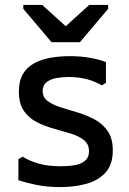

<svg xmlns="http://www.w3.org/2000/svg" viewBox="-20 -751 527 783"><path d="M412 -498V-413L395 -403Q368 -419 334.5 -428Q301 -437 259 -437Q233 -437 209 -432.5Q185 -428 169.5 -415.5Q154 -403 154 -380Q154 -354 175 -338.5Q196 -323 228.5 -313Q261 -303 297.5 -292Q334 -281 366.5 -263.5Q399 -246 419.5 -216Q440 -186 440 -138Q440 -80 410.5 -47.5Q381 -15 332.5 -1.5Q284 12 227 12Q172 12 128.5 3Q85 -6 55 -16V-102L72 -112Q100 -95 137 -84Q174 -73 230 -73Q260 -73 285.5 -77.5Q311 -82 327 -95.5Q343 -109 343 -134Q343 -163 322.5 -179.5Q302 -196 269.5 -206Q237 -216 200.5 -226Q164 -236 131 -252.5Q98 -269 77.5 -298.5Q57 -328 57 -377Q57 -421 73.5 -449Q90 -477 119.5 -493Q149 -509 186.5 -515.5Q224 -522 264 -522Q309 -522 346 -515.5Q383 -509 412 -498ZM190 -579 75 -715V-731H152L248 -644L344 -731H421V-715L306 -579Z"/></svg>

Font: AR One Sans Medium
Style: Regular
Weight: 500
Designer: Niteesh Yadav
Foundry: Niteesh Yadav
Version: Version 1.001;gftools[0.9.33]